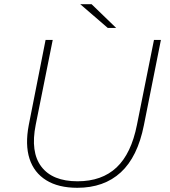

<svg xmlns="http://www.w3.org/2000/svg" viewBox="-20 -890 808 914"><path d="M348 4Q258 4 200 -32Q142 -68 120.5 -134.5Q99 -201 117 -295L197 -700H231L150 -296Q124 -166 177 -96.5Q230 -27 349 -27Q465 -27 535 -93Q605 -159 632 -296L713 -700H746L665 -294Q635 -143 555 -69.5Q475 4 348 4ZM493 -757 362 -870H416L533 -757Z"/></svg>

Font: Montserrat Thin ExtraLight
Style: Italic
Weight: 250
Italic angle: -11.3°
Version: Version 9.000